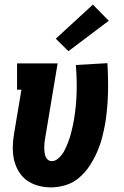

<svg xmlns="http://www.w3.org/2000/svg" viewBox="-20 -805 540 833"><path d="M201 8Q173 8 145.5 0.5Q118 -7 96.5 -22.5Q75 -38 61 -61.5Q47 -85 41 -111.5Q35 -138 35.5 -167Q36 -196 41 -225L73 -416H54V-530H230L176 -206Q174 -196 173 -186Q172 -176 172 -166Q172 -156 173 -146Q174 -136 177 -127.5Q180 -119 187 -112.5Q194 -106 205 -106Q218 -106 229.5 -115Q241 -124 249 -135Q257 -146 263 -158.5Q269 -171 274 -183.5Q279 -196 283 -209Q287 -222 290 -234.5Q293 -247 296 -260Q299 -273 301 -286Q311 -346 312.5 -405Q314 -464 309 -523L446 -531Q450 -466 448.5 -401.5Q447 -337 437 -272Q431 -239 423 -208Q415 -177 401.5 -146Q388 -115 369 -86Q350 -57 324 -34.5Q298 -12 265.5 -2Q233 8 201 8ZM277 -583 222 -637 383 -785 452 -715Z"/></svg>

Font: Iosevka Curly Slab HvObl
Style: Regular
Weight: 900
Italic angle: -9°
Monospace: yes
Designer: Belleve Invis
Foundry: Belleve Invis
Version: Version 11.1.0; ttfautohint (v1.8.3)